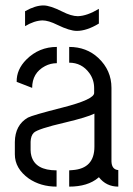

<svg xmlns="http://www.w3.org/2000/svg" viewBox="-20 -695 495 714"><path d="M73.2 -597.7V-653.3Q111.3 -674.8 141.6 -674.8Q166 -674.8 210.9 -652.3Q245.1 -634.8 269.5 -634.8Q303.7 -635.7 347.7 -662.1V-607.4Q302.7 -580.1 265.6 -580.1Q239.3 -580.1 193.4 -602.5Q160.2 -619.1 137.7 -619.1Q107.4 -618.2 73.2 -597.7ZM35.2 -121.1Q35.2 -68.4 86.9 -31.2Q130.9 -1 190.4 -1V-61.5Q111.3 -61.5 96.7 -115.2Q93.8 -126 93.8 -136.7V-168Q94.7 -190.4 105.5 -201.2Q120.1 -215.8 221.7 -239.3Q303.7 -258.8 331.1 -272.5V-149.4Q331.1 -68.4 250 -62.5Q243.2 -61.5 237.3 -61.5V-1Q306.6 -1 345.7 -34.2Q346.7 -35.2 347.7 -36.1Q375 -1 419.9 -1V-62.5Q395.5 -64.5 394.5 -94.7V-368.2Q394.5 -433.6 345.7 -479.5Q301.8 -520.5 237.3 -520.5V-461.9Q284.2 -461.9 312.5 -422.9Q330.1 -398.4 330.1 -367.2V-349.6Q331.1 -325.2 211.9 -294.9Q100.6 -266.6 84 -257.8Q36.1 -230.5 35.2 -167ZM42 -390.6 99.6 -368.2Q99.6 -423.8 147.5 -449.2Q168 -460 191.4 -460V-520.5Q125 -520.5 78.1 -473.6Q41 -436.5 42 -390.6Z"/></svg>

Font: Post No Bills Jaffna Medium
Style: Regular
Weight: 500
Designer: Kosala Senevirathne, Siva Puranthara, Lasantha Premarathna, Tharique Azeez
Foundry: Mooniak
Version: Version 1.220 ; ttfautohint (v1.6)